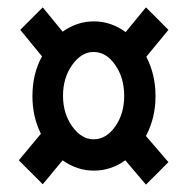

<svg xmlns="http://www.w3.org/2000/svg" viewBox="-20 -612 510 521"><path d="M376 -243 437 -172 376 -111 320 -177Q281 -149 235 -149Q189 -149 150 -177L96 -112L31 -177L91 -249Q68 -295 68 -351Q68 -412 94 -459L35 -531L96 -592L150 -526Q189 -554 235 -554Q281 -554 321 -525L376 -592L437 -531L377 -458Q402 -410 402 -351Q402 -292 376 -243ZM234 -234Q268 -234 292.5 -268.5Q317 -303 317 -352Q317 -401 292.5 -436Q268 -471 234 -471Q201 -471 176 -436Q151 -401 151 -352Q151 -304 176 -269Q201 -234 234 -234Z"/></svg>

Font: exo2condensed_b
Style: Bold
Weight: 700
Width: 3
Designer: Natanael Gama
Version: Version 1.001;PS 001.001;hotconv 1.0.70;makeotf.lib2.5.58329